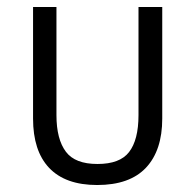

<svg xmlns="http://www.w3.org/2000/svg" viewBox="-20 -527 561 553"><path d="M121.1 -43.9Q75.2 -92.8 75.2 -185.5V-506.8H142.6V-195.3Q142.6 -126 169.9 -89.8Q196.3 -54.7 260.7 -54.7Q325.2 -54.7 351.6 -88.9Q378.9 -124 378.9 -195.3V-506.8H447.3V-185.5Q447.3 -93.8 400.4 -43.9Q353.5 5.9 259.8 5.9Q168 5.9 121.1 -43.9Z"/></svg>

Font: Dinish
Style: Regular
Weight: 400
Designer: Bert Driehuis
Foundry: Playbeing
Version: Version 3.006; git-39231f3c-release